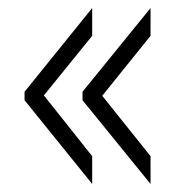

<svg xmlns="http://www.w3.org/2000/svg" viewBox="-20 -570 449 477"><path d="M354 -113 185 -321V-342L354 -550V-481L234 -332L354 -182ZM209 -113 41 -321V-342L209 -550V-481L89 -333L209 -182Z"/></svg>

Font: Oswald ExtraLight
Style: Regular
Weight: 250
Designer: Vernon Adams
Foundry: Vernon Adams
Version: Version 4.103;gftools[0.9.33.dev8+g029e19f]